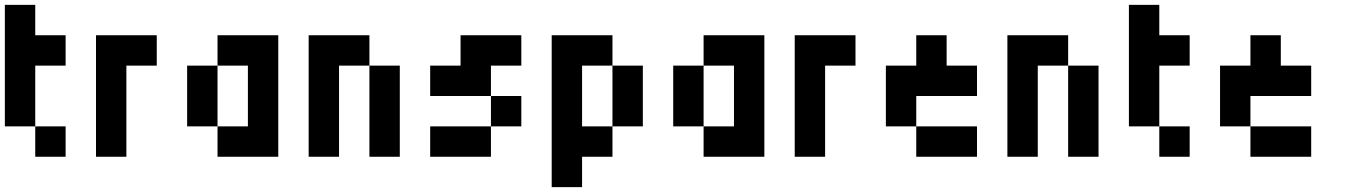

<svg xmlns="http://www.w3.org/2000/svg" viewBox="-20 -645 5540 790"><path d="M125 -125H0V-625H125V-500H250V-375H125ZM125 0V-125H250V0Z M500 0H375V-500H625V-375H500Z M875 0V-125H750V-375H875V-125H1000V-375H875V-500H1125V0Z M1375 0H1250V-500H1500V-375H1375ZM1625 0H1500V-375H1625Z M1875 -375V-500H2125V-375H2000V-250H1750V-375ZM2125 -125H2000V-250H2125ZM2000 -125V0H1750V-125Z M2500 -125V0H2375V125H2250V-500H2500V-375H2375V-125ZM2625 -125H2500V-375H2625Z M2875 0V-125H2750V-375H2875V-125H3000V-375H2875V-500H3125V0Z M3375 0H3250V-500H3500V-375H3375Z M3750 -125H3625V-375H3750V-500H3875V-375H4000V-250H3750ZM3750 0V-125H4000V0Z M4250 0H4125V-500H4375V-375H4250ZM4500 0H4375V-375H4500Z M4750 -125H4625V-625H4750V-500H4875V-375H4750ZM4750 0V-125H4875V0Z M5125 -125H5000V-375H5125V-500H5250V-375H5375V-250H5125ZM5125 0V-125H5375V0Z"/></svg>

Font: Tiny5
Style: Regular
Weight: 400
Designer: Stefan Schmidt
Foundry: Made with Bits'n'Picas by Kreative Software
Version: Version 1.002; ttfautohint (v1.8.4.7-5d5b)